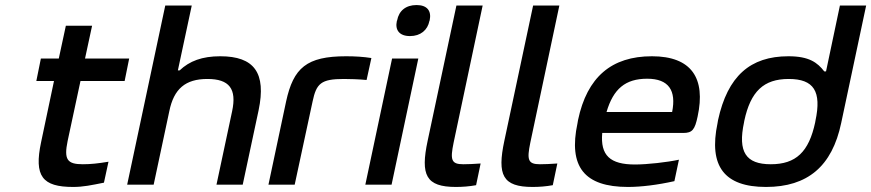

<svg xmlns="http://www.w3.org/2000/svg" viewBox="-20 -732 3453 761"><path d="M308 -81C246 -81 233 -100 248 -173L299 -411H474L492 -500H317L345 -630H241L213 -500H142L124 -411H194L143 -169C114 -33 148 9 270 9C310 9 342 2 392 -8L410 -91C368 -84 339 -81 308 -81Z M635 -710 484 0H589L651 -291C669 -380 715 -419 802 -419C889 -419 919 -380 900 -291L838 0H942L1005 -295C1036 -443 988 -509 853 -509C781 -509 731 -490 692 -453H685L740 -710Z M1343 -419C1364 -419 1402 -418 1433 -415L1452 -502C1420 -507 1387 -509 1352 -509C1195 -509 1143 -463 1114 -330L1044 0H1148L1219 -330C1234 -401 1252 -419 1343 -419Z M1534 -500 1428 0H1532L1638 -500ZM1553 -649C1545 -613 1563 -589 1605 -589C1647 -589 1675 -613 1682 -649L1683 -651C1691 -689 1673 -712 1631 -712C1588 -712 1561 -689 1554 -651Z M1816 -81C1768 -81 1764 -99 1778 -167L1893 -710H1789L1675 -174C1646 -38 1668 9 1787 9C1813 9 1840 7 1867 2L1885 -84C1861 -82 1831 -81 1816 -81Z M2120 -81C2072 -81 2068 -99 2082 -167L2197 -710H2093L1979 -174C1950 -38 1972 9 2091 9C2117 9 2144 7 2171 2L2189 -84C2165 -82 2135 -81 2120 -81Z M2745 -270C2778 -422 2721 -509 2564 -509C2404 -509 2307 -427 2271 -256L2269 -244C2232 -71 2296 9 2469 9C2521 9 2586 1 2653 -14L2671 -99C2625 -89 2545 -80 2497 -80C2398 -80 2359 -116 2367 -205H2688C2724 -205 2734 -218 2745 -270ZM2384 -288C2411 -380 2459 -420 2545 -420C2631 -420 2661 -373 2644 -288Z M2826 -256 2824 -244C2788 -73 2851 9 3016 9C3181 9 3278 -73 3314 -244L3413 -710H3309L3254 -449H3247C3220 -484 3187 -509 3105 -509C2953 -509 2864 -430 2826 -256ZM2929 -247 2930 -253C2955 -370 3007 -419 3106 -419C3206 -419 3237 -370 3212 -253L3211 -247C3186 -130 3135 -81 3035 -81C2936 -81 2904 -130 2929 -247Z"/></svg>

Font: LT Wave Text Medium Italic
Style: Regular
Weight: 500
Designer: Daniel Lyons
Version: Version 2.5 (Glyphs App)